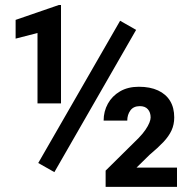

<svg xmlns="http://www.w3.org/2000/svg" viewBox="-20 -730 754 750"><path d="M511.7 -613.3 192.4 -57.6 129.4 -93.3 449.2 -648.9ZM218.3 -710.4V-326.2H126.5V-601.1L41 -579.1V-652.3L209.5 -710.4ZM671.4 -75.2V0H392.6V-63.5L521.5 -190.9Q538.1 -208 548.3 -223.1Q558.6 -238.3 563.5 -250.5Q568.4 -262.7 568.4 -271Q568.4 -291 557.6 -303.2Q546.9 -315.4 526.4 -315.4Q501.5 -315.4 489.3 -298.6Q477.1 -281.7 477.1 -258.8H384.8Q384.8 -294.9 401.4 -325Q418 -355 448.7 -373Q479.5 -391.1 522.5 -391.1Q566.4 -391.1 597.4 -376.7Q628.4 -362.3 644.5 -335.7Q660.6 -309.1 660.6 -271Q660.6 -243.7 650.1 -220.7Q639.6 -197.8 618.4 -175.3Q597.2 -152.8 564.5 -125.5L513.2 -75.2Z"/></svg>

Font: Roboto SemiCondensed SemiBold
Style: Regular
Weight: 600
Width: 4
Designer: Christian Robertson
Foundry: Google
Version: Version 3.009; 2024